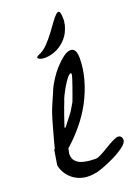

<svg xmlns="http://www.w3.org/2000/svg" viewBox="-139 -797 600 840"><g transform="rotate(-20 160.5 -377.0)"><path d="M21.5 -176.8Q21.5 -176.8 22.9 -178.2Q24.4 -179.7 25.4 -180.7Q27.3 -189.5 33.2 -210.9Q39.1 -232.4 45.9 -257.3Q52.7 -282.2 59.1 -303.7Q65.4 -325.2 68.4 -333Q69.3 -336.9 74.7 -350.1Q80.1 -363.3 86.9 -378.9Q93.8 -394.5 100.6 -410.2Q107.4 -425.8 110.4 -433.6Q117.2 -447.3 131.3 -469.7Q145.5 -492.2 163.6 -512.2Q181.6 -532.2 201.2 -547.4Q220.7 -562.5 237.3 -562.5Q246.1 -562.5 251.5 -557.6Q256.8 -552.7 259.3 -546.4Q261.7 -540 262.7 -532.2Q263.7 -524.4 263.7 -518.6Q263.7 -467.8 249.5 -417.5Q235.4 -367.2 210.9 -321.3Q186.5 -275.4 152.8 -234.9Q119.1 -194.3 82 -162.1Q81.1 -159.2 79.6 -150.4Q78.1 -141.6 77.1 -137.7V-135.7Q77.1 -116.2 87.4 -104.5Q97.7 -92.8 112.3 -87.4Q127 -82 145 -80.1Q163.1 -78.1 179.7 -78.1Q188.5 -78.1 205.6 -86.9Q222.7 -95.7 240.7 -106.9Q258.8 -118.2 276.4 -127Q293.9 -135.7 302.7 -135.7Q311.5 -135.7 316.4 -129.9Q321.3 -124 321.3 -115.2Q321.3 -100.6 298.8 -84Q276.4 -67.4 247.1 -53.2Q217.8 -39.1 190.9 -29.3Q164.1 -19.5 155.3 -19.5Q126 -13.7 100.6 -19Q75.2 -24.4 56.6 -37.6Q38.1 -50.8 25.9 -69.8Q13.7 -88.9 10.7 -109.4ZM206.1 -467.8Q197.3 -467.8 186 -453.6Q174.8 -439.5 164.1 -420.9Q153.3 -402.3 145 -385.3Q136.7 -368.2 135.7 -362.3Q132.8 -355.5 127 -339.8Q121.1 -324.2 115.2 -307.1Q109.4 -290 104 -274.4Q98.6 -258.8 96.7 -252H101.6Q101.6 -252 107.4 -259.3Q113.3 -266.6 120.6 -276.4Q127.9 -286.1 136.2 -296.4Q144.5 -306.6 148.4 -313.5Q152.3 -319.3 159.2 -331.5Q166 -343.8 168 -346.7Q171.9 -357.4 178.7 -375.5Q185.5 -393.6 191.4 -411.1Q197.3 -428.7 201.7 -441.9Q206.1 -455.1 206.1 -457ZM254.9 -699.2Q254.9 -698.2 254.9 -694.3Q254.9 -690.4 253.9 -686.5Q252.9 -682.6 252.4 -679.2Q252 -675.8 252 -674.8Q242.2 -638.7 223.1 -617.2Q204.1 -595.7 182.1 -584.5Q160.2 -573.2 139.2 -570.3Q118.2 -567.4 105 -570.8Q91.8 -574.2 89.8 -580.1Q87.9 -585.9 105.5 -592.8Q124 -600.6 142.6 -619.6Q161.1 -638.7 177.7 -660.6Q194.3 -682.6 208.5 -702.6Q222.7 -722.7 233.4 -732.4Q244.1 -742.2 249.5 -735.8Q254.9 -729.5 254.9 -699.2Z"/></g></svg>

Font: Cedarville Cursive
Style: Regular
Weight: 400
Designer: Kimberly Geswein
Foundry: Kimberly Geswein
Version: Version 1.001 2010